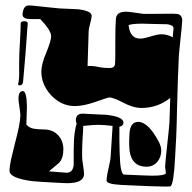

<svg xmlns="http://www.w3.org/2000/svg" viewBox="-20 -687 705 706"><path d="M587 -1Q546 -1 426 -7Q370 -10 372 -24Q372 -34 375.5 -51.5Q379 -69 383 -86.5Q387 -104 387 -114Q388 -133 390 -160Q392 -187 394 -224Q378 -226 364.5 -227Q351 -228 340 -228Q332 -228 318.5 -227Q305 -226 286 -224Q286 -209 283 -167Q282 -149 282 -134.5Q282 -120 282 -109Q282 -100 285.5 -79Q289 -58 289 -46Q287 -9 210 -14Q164 -16 136.5 -18Q109 -20 98 -21Q15 -32 15 -59Q15 -75 20.5 -100Q26 -125 35 -160Q54 -230 55 -263Q55 -267 53.5 -279Q52 -291 50 -304Q48 -317 48 -324Q48 -352 64 -352Q78 -352 79 -296Q78 -280 78 -263Q78 -246 77 -229Q88 -216 106 -213.5Q124 -211 141 -211Q174 -211 193.5 -190Q213 -169 213 -138Q213 -105 197 -88L160 -57L222 -52Q248 -50 251 -81V-132Q251 -173 254.5 -198Q258 -223 262 -232Q259 -238 259 -245Q259 -270 286 -269Q325 -267 346 -266Q367 -265 370 -265Q434 -258 434 -236Q434 -224 419 -221Q419 -196 419 -172Q419 -148 420 -124Q422 -45 437 -45L506 -42Q516 -42 524.5 -41.5Q533 -41 540 -41Q589 -41 590 -51Q589 -59 587 -75Q588 -89 590 -109Q592 -129 595 -156Q598 -182 600 -202.5Q602 -223 603 -236L606 -327Q560 -290 500 -290Q485 -290 468 -295Q451 -300 432 -310Q400 -327 382 -329Q378 -329 330 -312Q287 -297 255 -297Q222 -297 194 -315Q166 -333 149 -362Q132 -391 132 -423Q132 -435 136 -452.5Q140 -470 150 -493Q158 -513 163 -528.5Q168 -544 168 -554Q168 -575 128 -617H92Q61 -617 63 -636Q66 -667 86 -667Q95 -667 117.5 -664.5Q140 -662 164 -659.5Q188 -657 199 -656L267 -653Q317 -647 317 -629Q317 -620 311.5 -600.5Q306 -581 306 -572L302 -444Q317 -446 341 -441Q356 -438 366 -437.5Q376 -437 380 -437H384Q402 -437 403 -453Q404 -467 404 -487Q404 -507 404 -534Q404 -561 404.5 -581.5Q405 -602 406 -616Q407 -644 443 -644Q451 -644 464.5 -642Q478 -640 490.5 -638.5Q503 -637 507 -636Q518 -636 543 -636Q568 -636 592.5 -636.5Q617 -637 628 -636Q650 -635 650 -611Q650 -604 648 -585Q646 -566 643.5 -542Q641 -518 639 -497Q637 -476 637 -466Q634 -408 631 -289Q630 -230 628 -185Q626 -140 624 -111Q619 -10 607 -2Q605 -1 587 -1ZM51 -373Q46 -373 47 -379Q51 -395 50.5 -422.5Q50 -450 51 -489Q53 -527 54.5 -555Q56 -583 56 -600Q56 -609 69 -609Q83 -609 82 -599Q80 -581 78.5 -554Q77 -527 74 -492L65 -388Q64 -373 51 -373ZM496 -545Q505 -545 519.5 -549Q534 -553 548.5 -557Q563 -561 572 -561Q595 -561 615 -550L618 -582V-584Q618 -593 600 -597Q596 -598 592.5 -598Q589 -598 585 -598Q560 -598 540 -599Q520 -600 504 -600Q462 -600 453 -594Q458 -545 496 -545ZM519 -74Q455 -74 455 -156Q455 -161 455 -170.5Q455 -180 456 -194Q458 -239 489 -239Q500 -239 514.5 -229.5Q529 -220 545 -197Q573 -157 573 -134Q573 -109 558 -91.5Q543 -74 519 -74Z"/></svg>

Font: Moo Lah Lah
Style: Regular
Weight: 400
Designer: Robert E. Leuschke
Foundry: Robert E. Leuschke
Version: Version 1.010; ttfautohint (v1.8.3)